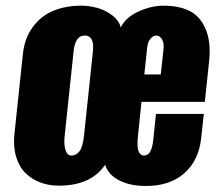

<svg xmlns="http://www.w3.org/2000/svg" viewBox="-20 -625 751 660"><path d="M181.6 13.2C255.9 13.2 309.1 -10.7 341.3 -58.6C348.5 -35.8 364.5 -18 389.4 -5.1C414.3 7.7 444.8 14.2 481 14.2H482.9C536.9 14.2 580.4 -0.3 613.3 -29.3C646.5 -58.6 665.9 -98.5 671.4 -148.9L680.7 -233.4H516.1L507.3 -148.4C505.4 -128.6 501.9 -113.9 496.8 -104.5C491.8 -95.1 484.4 -90.3 474.6 -90.3C460 -90.7 452.6 -104.5 452.6 -131.8C452.6 -139 453.1 -147.1 454.1 -156.2L466.3 -274.9H684.1L698.7 -413.6C700 -425.9 700.7 -437.7 700.7 -448.7C700.7 -491.4 690.8 -526.4 670.9 -553.7C646.2 -588.2 603.2 -605.5 542 -605.5C514.6 -605.5 486.3 -599 457 -585.9C427.7 -572.9 407.1 -554.5 395 -530.8C391.1 -546.7 381.3 -560.6 365.5 -572.5C349.7 -584.4 332.6 -592.9 314.2 -597.9C295.8 -602.9 277.7 -605.5 259.8 -605.5C224.3 -605.5 192.5 -599.8 164.3 -588.4C136.1 -577 112.5 -558.5 93.3 -533C74.1 -507.4 62.5 -475.9 58.6 -438.5L29.8 -166C28.8 -156.6 28.3 -147.5 28.3 -138.7C28.3 -119.5 30.8 -101.7 35.6 -85.4C42.8 -62 53.7 -43.3 68.4 -29.3C83 -15.3 99.9 -4.7 119.1 2.4C138.3 9.6 159.2 13.2 181.6 13.2ZM225.6 -90.3C215.8 -90.3 209 -96.7 205.1 -109.4C202.5 -117.5 201.2 -127.6 201.2 -139.6C201.2 -146.2 201.7 -153.3 202.6 -161.1L232.9 -447.8C236.5 -484.5 249.3 -502.9 271.5 -502.9C290.7 -502.9 300.3 -489.3 300.3 -461.9C300.3 -457.7 300 -453 299.3 -447.8L269 -160.6C266.1 -133.3 260.8 -114.7 253.2 -105C245.5 -95.2 236.3 -90.3 225.6 -90.3ZM476.1 -369.1 485.8 -460.4C487.1 -474.4 491 -485 497.6 -492.2C504.1 -499.3 510.7 -502.9 517.6 -502.9C524.7 -502.9 530.9 -499 536.1 -491.2C540.4 -484.7 542.5 -476.4 542.5 -466.3V-460.4L532.7 -369.1Z"/></svg>

Font: Oswald
Style: Heavy
Weight: 800
Designer: Vernon Adams
Foundry: Vernon Adams
Version: 3.0; ttfautohint (v0.95.6-bc232) -l 8 -r 50 -G 200 -x 0 -w "